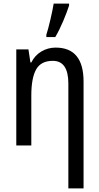

<svg xmlns="http://www.w3.org/2000/svg" viewBox="-20 -813 555 1073"><path d="M289 -606Q312 -645 333.5 -696Q355 -747 366 -782V-793H280Q275 -761 262 -705Q249 -649 239 -619V-606ZM155 -464H150L139 -537H71V0H155V-279Q155 -377 182 -425Q209 -473 275 -473Q362 -473 362 -346V240H447V-357Q447 -547 291 -547Q248 -547 211.5 -525.5Q175 -504 155 -464Z"/></svg>

Font: Noto Sans Display SemiCondensed
Style: Regular
Weight: 400
Width: 4
Designer: Monotype Design team
Foundry: Monotype Imaging Inc.
Version: 1.000